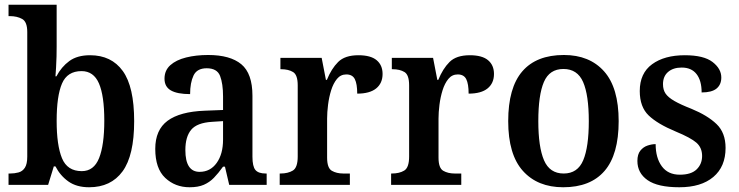

<svg xmlns="http://www.w3.org/2000/svg" viewBox="-20 -780 3117 810"><path d="M356 10Q303 10 268.5 -14.5Q234 -39 214 -78H207L183 0H16V-48H23Q41 -48 58 -52.5Q75 -57 85 -72.5Q95 -88 95 -119V-645Q95 -688 73.5 -700Q52 -712 21 -712H16V-760H219V-583Q219 -566 218.5 -542Q218 -518 216.5 -495Q215 -472 214 -458H218Q239 -498 272.5 -522.5Q306 -547 360 -547Q450 -547 498 -480.5Q546 -414 546 -269Q546 -124 497 -57Q448 10 356 10ZM325 -58Q376 -58 398 -113Q420 -168 420 -271Q420 -376 397.5 -428Q375 -480 324 -480Q264 -480 241.5 -427.5Q219 -375 219 -270Q219 -167 241.5 -112.5Q264 -58 325 -58Z M780 10Q719 10 677 -29.5Q635 -69 635 -152Q635 -232 687 -270.5Q739 -309 844 -313L921 -316V-373Q921 -427 908.5 -459.5Q896 -492 852 -492Q811 -492 796.5 -461.5Q782 -431 782 -383Q728 -383 701 -398.5Q674 -414 674 -448Q674 -483 698.5 -505Q723 -527 765 -537.5Q807 -548 858 -548Q951 -548 998 -509Q1045 -470 1045 -376V-119Q1045 -78 1057.5 -63Q1070 -48 1101 -48H1105V0H947L929 -77H921Q901 -49 882.5 -30Q864 -11 840 -0.5Q816 10 780 10ZM822 -55Q867 -55 894 -92.5Q921 -130 921 -191V-269L874 -266Q811 -262 786.5 -232.5Q762 -203 762 -147Q762 -55 822 -55Z M1160 0V-48H1163Q1195 -48 1215.5 -60.5Q1236 -73 1236 -120V-420Q1236 -464 1216.5 -476Q1197 -488 1166 -488H1163V-536H1337L1355 -443H1359Q1378 -490 1406.5 -518.5Q1435 -547 1492 -547Q1544 -547 1569 -526Q1594 -505 1594 -468Q1594 -429 1567 -407Q1540 -385 1487 -385Q1487 -426 1477 -446Q1467 -466 1441 -466Q1417 -466 1401.5 -447Q1386 -428 1377 -399Q1368 -370 1364 -338Q1360 -306 1360 -280V-115Q1360 -71 1380 -59.5Q1400 -48 1428 -48H1456V0Z M1630 0V-48H1633Q1665 -48 1685.5 -60.5Q1706 -73 1706 -120V-420Q1706 -464 1686.5 -476Q1667 -488 1636 -488H1633V-536H1807L1825 -443H1829Q1848 -490 1876.5 -518.5Q1905 -547 1962 -547Q2014 -547 2039 -526Q2064 -505 2064 -468Q2064 -429 2037 -407Q2010 -385 1957 -385Q1957 -426 1947 -446Q1937 -466 1911 -466Q1887 -466 1871.5 -447Q1856 -428 1847 -399Q1838 -370 1834 -338Q1830 -306 1830 -280V-115Q1830 -71 1850 -59.5Q1870 -48 1898 -48H1926V0Z M2356 10Q2248 10 2186 -59Q2124 -128 2124 -269Q2124 -410 2183.5 -479Q2243 -548 2359 -548Q2467 -548 2528.5 -479Q2590 -410 2590 -269Q2590 -128 2530.5 -59Q2471 10 2356 10ZM2358 -48Q2417 -48 2440.5 -104Q2464 -160 2464 -269Q2464 -379 2440 -434Q2416 -489 2357 -489Q2298 -489 2274.5 -434Q2251 -379 2251 -269Q2251 -160 2275 -104Q2299 -48 2358 -48Z M2846 10Q2755 10 2712 -20Q2669 -50 2669 -101Q2669 -129 2681.5 -144.5Q2694 -160 2712 -166Q2730 -172 2746 -172Q2746 -114 2772 -78.5Q2798 -43 2848 -43Q2896 -43 2919 -65.5Q2942 -88 2942 -122Q2942 -157 2918 -178Q2894 -199 2831 -225Q2754 -257 2716.5 -293Q2679 -329 2679 -396Q2679 -471 2731 -509Q2783 -547 2869 -547Q2949 -547 2986 -518.5Q3023 -490 3023 -453Q3023 -423 3003 -406.5Q2983 -390 2940 -390Q2940 -440 2918.5 -467.5Q2897 -495 2856 -495Q2820 -495 2798.5 -476.5Q2777 -458 2777 -425Q2777 -401 2788 -385Q2799 -369 2825 -354Q2851 -339 2897 -321Q2965 -293 3003 -256.5Q3041 -220 3041 -156Q3041 -77 2989.5 -33.5Q2938 10 2846 10Z"/></svg>

Font: Noto Serif Tamil SemiCondensed SemiBold
Style: Italic
Weight: 600
Width: 4
Italic angle: -12°
Designer: Indian Type Foundry, Tom Grace, and the Monotype Design Team
Foundry: Monotype Imaging Inc.
Version: Version 2.003; ttfautohint (v1.8.4.7-5d5b)